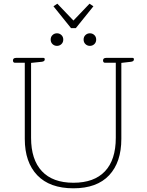

<svg xmlns="http://www.w3.org/2000/svg" viewBox="-20 -1008 794 1038"><path d="M269 -974 290 -988 377 -897 464 -988 485 -974 390 -856H364ZM254 -794Q254 -809 264 -818.5Q274 -828 288 -828Q302 -828 312 -818.5Q322 -809 322 -794Q322 -779 312 -769.5Q302 -760 288 -760Q274 -760 264 -769.5Q254 -779 254 -794ZM432 -794Q432 -809 442 -818.5Q452 -828 466 -828Q480 -828 490 -818.5Q500 -809 500 -794Q500 -779 490 -769.5Q480 -760 466 -760Q452 -760 442 -769.5Q432 -779 432 -794ZM114 -257V-669H59Q55 -669 52.5 -672.5Q50 -676 50 -681Q50 -695 67 -695H215Q222 -695 222 -687Q222 -676 206 -674L148 -668V-263Q148 -145 206.5 -82.5Q265 -20 377 -20Q489 -20 547.5 -82Q606 -144 606 -263V-669H546Q542 -669 539.5 -672.5Q537 -676 537 -681Q537 -695 554 -695H697Q704 -695 704 -687Q704 -676 688 -674L636 -668V-257Q636 -131 570 -60.5Q504 10 377 10Q249 10 181.5 -60.5Q114 -131 114 -257Z"/></svg>

Font: Maitree ExtraLight
Style: Regular
Weight: 275
Designer: CadsonDemak Team
Foundry: CadsonDemak
Version: Version 1.003